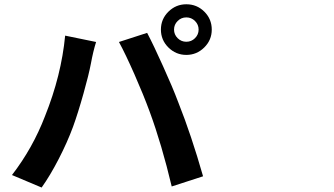

<svg xmlns="http://www.w3.org/2000/svg" viewBox="-20 -839 1540 885"><path d="M171.9 25.4 35.2 -32.2Q130.9 -156.2 187.5 -303.7Q262.7 -491.2 280.3 -674.8L422.9 -645.5Q409.2 -601.6 399.4 -547.9Q388.7 -492.2 365.2 -409.2Q339.8 -318.4 316.4 -253.9Q290 -182.6 250.5 -106Q210.9 -29.3 171.9 25.4ZM771.5 20.5Q725.6 -172.9 669.9 -324.2Q641.6 -401.4 600.1 -495.6Q558.6 -589.8 528.3 -645.5L658.2 -687.5Q688.5 -629.9 731.4 -534.2Q775.4 -437.5 801.8 -367.2Q862.3 -214.8 916 -26.4ZM838.9 -585.9Q791 -585.9 756.3 -620.1Q721.7 -654.3 721.7 -702.6Q721.7 -751 756.3 -785.2Q791 -819.3 838.9 -819.3Q887.7 -819.3 921.9 -785.2Q956.1 -751 956.1 -702.6Q956.1 -654.3 921.4 -620.1Q886.7 -585.9 838.9 -585.9ZM838.9 -646.5Q862.3 -646.5 878.9 -663.1Q895.5 -679.7 895.5 -702.6Q895.5 -725.6 878.9 -742.2Q862.3 -758.8 838.9 -758.8Q815.4 -758.8 798.8 -742.2Q782.2 -725.6 782.2 -702.6Q782.2 -679.7 798.8 -663.1Q815.4 -646.5 838.9 -646.5Z"/></svg>

Font: Bpmf GenYo Gothic B
Style: B
Weight: 700
Foundry: But Ko
Version: Version 1.320